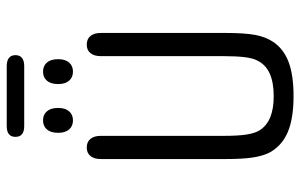

<svg xmlns="http://www.w3.org/2000/svg" viewBox="-181 -702 893 571"><g transform="rotate(-90 265.5 -416.5)"><path d="M453 -192V-563Q453 -583 444 -594Q435 -605 418 -605Q402 -605 393 -594Q384 -583 384 -563V-197Q384 -160 381 -135.5Q378 -111 371 -98Q359 -73 332.5 -61Q306 -49 265 -49Q228 -49 203 -59Q178 -69 164 -90Q155 -104 151 -129Q147 -154 147 -197V-563Q147 -583 138 -594Q129 -605 112 -605Q96 -605 87 -594Q78 -583 78 -563V-192Q78 -142 82.5 -112Q87 -82 97 -62Q117 -25 157.5 -7.5Q198 10 265 10Q327 10 366 -4.5Q405 -19 426 -50Q441 -72 447 -103.5Q453 -135 453 -192ZM193 -735Q176 -735 166 -723.5Q156 -712 156 -690Q156 -669 166 -657.5Q176 -646 193 -646Q210 -646 220 -657.5Q230 -669 230 -690Q230 -712 220 -723.5Q210 -735 193 -735ZM338 -735Q321 -735 311 -723.5Q301 -712 301 -690Q301 -669 311 -657.5Q321 -646 338 -646Q355 -646 365 -657.5Q375 -669 375 -690Q375 -712 365 -723.5Q355 -735 338 -735ZM176 -843Q160 -843 152 -836.5Q144 -830 144 -817Q144 -804 152 -797.5Q160 -791 176 -791H355Q370 -791 378.5 -797.5Q387 -804 387 -817Q387 -830 378.5 -836.5Q370 -843 355 -843Z"/></g></svg>

Font: Beiruti
Style: Regular
Weight: 400
Designer: Arlette Boutros
Foundry: Boutros
Version: Version 1.41